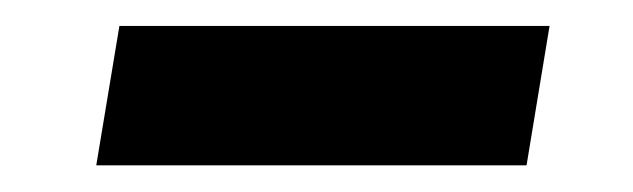

<svg xmlns="http://www.w3.org/2000/svg" viewBox="-20 -362 481 146"><path d="M397.9 -342.3 380.4 -236.3H53.2L70.8 -342.3Z"/></svg>

Font: Inter Display Semi Bold
Style: Italic
Weight: 600
Italic angle: -9.39999°
Designer: Rasmus Andersson
Foundry: rsms
Version: Version 4.000;git-4fc901f